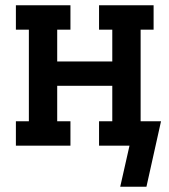

<svg xmlns="http://www.w3.org/2000/svg" viewBox="-20 -550 640 725"><path d="M533 155H434L469 0H354V-92H404V-226H196V-92H246V0H40V-92H89V-438H40V-530H246V-438H196V-318H404V-438H354V-530H560V-438H511V-92H588Z"/></svg>

Font: Iosevka Slab Semibold Extended
Style: Regular
Weight: 600
Width: 7
Monospace: yes
Designer: Belleve Invis
Foundry: Belleve Invis
Version: Version 11.1.0; ttfautohint (v1.8.3)